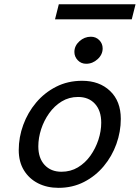

<svg xmlns="http://www.w3.org/2000/svg" viewBox="-20 -883 666 915"><path d="M69.3 -168Q69.3 -229 90.8 -287.8Q112.3 -346.7 152.1 -394Q191.9 -441.4 247.6 -469.7Q303.2 -498 371.6 -498Q453.6 -498 504.6 -449.5Q555.7 -400.9 555.7 -316.4Q555.7 -255.4 534.7 -196.8Q513.7 -138.2 474.4 -91.1Q435.1 -43.9 380.4 -15.9Q325.7 12.2 258.8 12.2Q204.1 12.2 161.4 -9.5Q118.7 -31.2 94 -71.5Q69.3 -111.8 69.3 -168ZM352.1 -420.9Q309.1 -420.9 274.2 -399.7Q239.3 -378.4 214.4 -343.5Q189.5 -308.6 176 -267.1Q162.6 -225.6 162.6 -185.5Q162.6 -129.4 192.6 -96.9Q222.7 -64.5 272.9 -64.5Q316.4 -64.5 351.3 -85.4Q386.2 -106.4 410.9 -141.1Q435.5 -175.8 449 -217Q462.4 -258.3 462.4 -298.3Q462.4 -355.5 432.6 -388.2Q402.8 -420.9 352.1 -420.9ZM334.5 -635.3Q334.5 -664.6 358.4 -686.3Q382.3 -708 413.1 -708Q437 -708 453.1 -691.7Q469.2 -675.3 469.2 -652.3Q469.2 -623 445.3 -601.1Q421.4 -579.1 390.6 -579.1Q366.7 -579.1 350.6 -595.9Q334.5 -612.8 334.5 -635.3ZM242.2 -791 260.3 -862.8H626L607.9 -791Z"/></svg>

Font: Andika
Style: Italic
Weight: 400
Italic angle: -14°
Designer: Victor Gaultney, Annie Olsen, Julie Remington, Don Collingsworth, Eric Hays, Becca Hirsbrunner
Foundry: SIL International
Version: Version 6.101